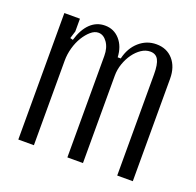

<svg xmlns="http://www.w3.org/2000/svg" viewBox="-96 -604 722 706"><g transform="rotate(20 265.5 -251.5)"><path d="M296 -409Q306 -452 335 -477.5Q364 -503 402 -503Q443 -503 467.5 -475Q492 -447 492 -401V0H431V-396Q431 -435 421.5 -452.5Q412 -470 390 -470Q372 -470 355.5 -459Q339 -448 326 -430Q313 -412 305 -389Q297 -366 297 -342V0H236V-397Q236 -429 221.5 -449.5Q207 -470 187 -470Q172 -470 157.5 -457.5Q143 -445 131 -425.5Q119 -406 112 -381Q105 -356 105 -331V0H44V-495H105V-445L96 -416L107 -413Q120 -457 144 -480Q168 -503 201 -503Q236 -503 259 -477Q282 -451 284 -409Z"/></g></svg>

Font: Moniqa Paragraph
Style: Regular
Weight: 400
Designer: Rajesh Rajput
Foundry: Rajesh Rajput
Version: Version 1.000